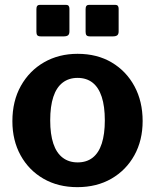

<svg xmlns="http://www.w3.org/2000/svg" viewBox="-20 -762 639 792"><path d="M299 10Q219.6 10 159.2 -24.9Q98.9 -59.7 65 -121.2Q31.1 -182.7 31.1 -262Q31.1 -345.4 66.2 -407.9Q101.3 -470.4 162 -505.2Q222.7 -540 300 -540Q380.8 -540 440.9 -504.3Q501 -468.6 534.7 -406.1Q568.4 -343.6 568.4 -262.6Q568.4 -183 534.3 -121.5Q500.2 -60 439.7 -25Q379.1 10 299 10ZM300.3 -92.1Q337.3 -92.1 362.3 -111.7Q387.2 -131.2 399.8 -169.9Q412.4 -208.7 412.4 -265.4Q412.4 -323.6 399.6 -362.5Q386.9 -401.4 361.8 -421.1Q336.8 -440.7 300 -440.7Q263.9 -440.7 238.4 -421.1Q212.8 -401.4 200 -362.5Q187.1 -323.6 187.1 -265.4Q187.1 -208.3 200 -169.7Q212.8 -131.2 238.4 -111.7Q263.9 -92.1 300.3 -92.1ZM266.4 -726.3V-632.5Q266.4 -621.2 260.9 -616.6Q255.3 -611.9 242.3 -611.9H149.1Q137.8 -611.9 134 -616.4Q130.2 -620.9 130.2 -630.5V-724.9Q130.2 -742 144.2 -742H252.4Q266.4 -742 266.4 -726.3ZM469.4 -726.3V-632.5Q469.4 -621.2 463.8 -616.6Q458.2 -611.9 445.2 -611.9H352Q340.7 -611.9 336.9 -616.4Q333.1 -620.9 333.1 -630.5V-724.9Q333.1 -742 347.1 -742H455.4Q469.4 -742 469.4 -726.3Z"/></svg>

Font: Libre Franklin Thin
Style: Regular
Weight: 100
Designer: Pablo Impallari, Rodrigo Fuenzalida, Nhung Nguyen
Foundry: Impallari Type
Version: Version 3.000